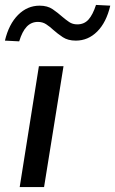

<svg xmlns="http://www.w3.org/2000/svg" viewBox="-29 -760 468 780"><path d="M51 0 129 -491H229L150 0ZM49 -592 -9 -595Q7 -662 44.5 -699.5Q82 -737 132 -737Q164 -737 185 -722.5Q206 -708 224 -692Q238 -680 252 -670.5Q266 -661 285 -661Q313 -661 330.5 -680.5Q348 -700 361 -740L419 -737Q403 -669 366 -632Q329 -595 279 -595Q247 -595 226 -609Q205 -623 187 -639Q173 -652 158.5 -661.5Q144 -671 125 -671Q98 -671 79.5 -651.5Q61 -632 49 -592Z"/></svg>

Font: Nunito Sans 10pt SemiExpanded Medium
Style: Italic
Weight: 500
Width: 6
Italic angle: -9°
Designer: Vernon Adams
Foundry: Vernon Adams
Version: Version 3.101;gftools[0.9.27]